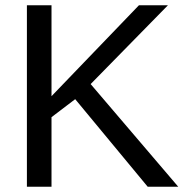

<svg xmlns="http://www.w3.org/2000/svg" viewBox="-20 -708 707 728"><path d="M540 0 265.1 -332 175.3 -263.7V0H82V-688H175.3V-343.3L506.8 -688H616.7L323.7 -389.2L655.8 0Z"/></svg>

Font: Liberation Sans
Style: Regular
Weight: 400
Designer: Steve Matteson
Foundry: Ascender Corporation
Version: Version 2.00.1